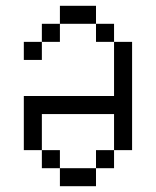

<svg xmlns="http://www.w3.org/2000/svg" viewBox="-20 -645 540 665"><path d="M187.5 -62.5V0H312.5V-62.5ZM187.5 -62.5V-125H125V-62.5ZM312.5 -62.5H375V-125H312.5ZM125 -125Q125 -125 125 -250H375Q375 -250 375 -125H437.5Q437.5 -125 437.5 -500H375V-312.5H62.5V-125ZM125 -500H62.5V-437.5H125ZM125 -500H187.5V-562.5H125ZM375 -500V-562.5H312.5V-500ZM187.5 -562.5H312.5V-625H187.5Z"/></svg>

Font: Unifont
Style: Regular
Weight: 500
Version: Version 13.0.05